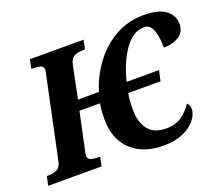

<svg xmlns="http://www.w3.org/2000/svg" viewBox="-142 -907 1263 1095"><g transform="rotate(-20 489.0 -359.5)"><path d="M680 10Q554 10 482 -58Q410 -126 410 -249Q410 -267 411.5 -290Q413 -313 418 -341H293L245 -115Q243 -106 241.5 -99.5Q240 -93 240 -87Q240 -66 260 -60.5Q280 -55 303 -55H315L303 0H-21L-9 -55H2Q29 -55 51.5 -65Q74 -75 82 -112L183 -591Q190 -623 190 -627Q190 -647 174 -653Q158 -659 128 -659H117L128 -714H454L442 -659H431Q402 -659 378.5 -649Q355 -639 347 -600L307 -404H434Q462 -494 517 -567.5Q572 -641 649.5 -685Q727 -729 821 -729Q913 -729 956 -696.5Q999 -664 999 -611Q999 -564 961.5 -539.5Q924 -515 869 -515Q869 -535 866.5 -560.5Q864 -586 857.5 -609.5Q851 -633 838 -648Q825 -663 801 -663Q764 -663 733 -641.5Q702 -620 677 -582.5Q652 -545 633 -499Q614 -453 602 -404H799L785 -341H589Q584 -317 582.5 -292Q581 -267 581 -245Q581 -165 616.5 -121Q652 -77 725 -77Q785 -77 823.5 -106.5Q862 -136 883 -170Q888 -165 893.5 -155.5Q899 -146 899 -135Q899 -101 872.5 -67.5Q846 -34 797 -12Q748 10 680 10Z"/></g></svg>

Font: Noto Serif Condensed ExtraBold
Style: Italic
Weight: 800
Width: 3
Italic angle: -12°
Designer: Monotype Design Team
Foundry: Monotype Imaging Inc.
Version: Version 2.014; ttfautohint (v1.8.4.7-5d5b)